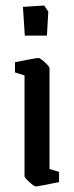

<svg xmlns="http://www.w3.org/2000/svg" viewBox="-20 -666 268 695"><path d="M69.8 -537.1 63 -641.1 140.1 -646 154.8 -624 149.9 -537.1ZM108.9 8.8Q103.5 8.8 86.2 -7.1Q68.8 -22.9 68.8 -27.8V-393.1L34.2 -403.8V-440.9Q110.4 -456.1 119.1 -456.1Q125 -456.1 142.1 -440.7Q159.2 -425.3 159.2 -418.9V-54.2L193.8 -43.9V-6.8Q117.7 8.8 108.9 8.8Z"/></svg>

Font: Grenze
Style: Regular
Weight: 400
Designer: Renata Polastri
Foundry: Omnibus-Type
Version: Version 1.002;PS 001.002;hotconv 1.0.88;makeotf.lib2.5.64775